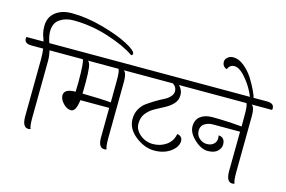

<svg xmlns="http://www.w3.org/2000/svg" viewBox="-149 -1156 2110 1415"><g transform="rotate(15 906.5 -448.5)"><path d="M105 -78 109 -513Q109 -558 104 -595H15Q-39 -595 -39 -633Q-39 -642 -37 -646H93Q91 -654 85 -671Q79 -688 76 -697Q69 -724 69 -758Q69 -825 116.5 -863.5Q164 -902 241 -902Q354 -902 479 -867.5Q604 -833 679 -793Q754 -753 754 -730Q754 -720 743 -716Q667 -769 534.5 -811.5Q402 -854 266 -854Q206 -854 163 -824.5Q120 -795 120 -730Q120 -697 137 -646H242Q296 -646 296 -608Q296 -599 294 -595H152Q162 -557 162 -515L158 -80Q158 -14 168 1Q160 5 151 5Q105 5 105 -78Z M688 -341 689 -513Q689 -580 679 -595H446Q461 -585 466 -546Q471 -507 471 -438.5Q471 -370 470 -350Q611 -348 688 -341ZM742 -515 738 -80Q738 -14 748 1Q740 5 731 5Q685 5 685 -71Q685 -147 687 -299H467Q457 -209 418 -209Q387 -209 358.5 -239.5Q330 -270 330 -299Q330 -350 417 -350Q419 -398 419 -421Q419 -581 406 -595H284Q230 -595 230 -633Q230 -642 232 -646H822Q876 -646 876 -608Q876 -599 874 -595H719Q742 -580 742 -515Z M1256 -646Q1310 -646 1310 -608Q1310 -599 1308 -595H1140Q1170 -565 1170 -525.5Q1170 -486 1145 -459Q1120 -432 1084 -413Q1048 -394 1011.5 -374Q975 -354 950 -322.5Q925 -291 925 -243.5Q925 -196 967.5 -160.5Q1010 -125 1066.5 -125Q1123 -125 1167.5 -156Q1212 -187 1221 -242Q1238 -242 1250 -230.5Q1262 -219 1262 -200Q1262 -154 1211.5 -117.5Q1161 -81 1087.5 -81Q1014 -81 944 -135.5Q874 -190 874 -266Q874 -307 892.5 -340.5Q911 -374 939 -394Q967 -414 999 -433.5Q1031 -453 1059 -466.5Q1087 -480 1105.5 -500Q1124 -520 1124 -542Q1124 -576 1093 -595H864Q810 -595 810 -633Q810 -642 812 -646Z M1661 -78 1664 -379H1457Q1421 -379 1394 -361.5Q1367 -344 1367 -308.5Q1367 -273 1392.5 -250.5Q1418 -228 1450 -228Q1482 -228 1501.5 -245.5Q1521 -263 1521 -291Q1521 -302 1518 -312Q1541 -312 1554.5 -297.5Q1568 -283 1568 -254.5Q1568 -226 1543 -203Q1518 -180 1469 -180Q1420 -180 1367.5 -228.5Q1315 -277 1315 -327Q1315 -377 1349 -403.5Q1383 -430 1439 -430Q1542 -430 1665 -419V-513Q1665 -580 1655 -595H1298Q1244 -595 1244 -633Q1244 -642 1246 -646H1798Q1852 -646 1852 -608Q1852 -599 1850 -595H1695Q1718 -580 1718 -515L1714 -80Q1714 -14 1724 1Q1716 5 1707 5Q1661 5 1661 -78Z M1575 -792Q1535 -835 1499.5 -835Q1464 -835 1450 -799Q1434 -803 1424.5 -815.5Q1415 -828 1415 -847Q1415 -866 1432.5 -881Q1450 -896 1476 -896Q1518 -896 1560.5 -860.5Q1603 -825 1631 -779.5Q1659 -734 1677 -695Q1695 -656 1695 -644Q1695 -624 1676 -624Q1643 -719 1575 -792Z"/></g></svg>

Font: Laila Light
Style: Regular
Weight: 300
Designer: Hitesh Malaviya
Foundry: Indian Type Foundry
Version: Version 1.302;PS 1.0;hotconv 1.0.78;makeotf.lib2.5.61930; tt